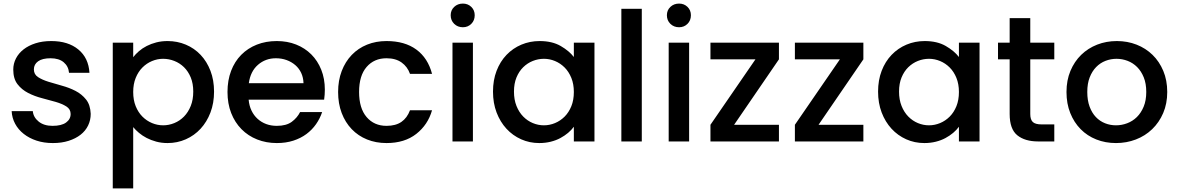

<svg xmlns="http://www.w3.org/2000/svg" viewBox="-20 -789 6569 1071"><path d="M486 -154Q486 -119 471.5 -89Q457 -59 429.5 -37.5Q402 -16 363 -3.5Q324 9 275 9Q225 9 184 -4.5Q143 -18 112.5 -42Q82 -66 64.5 -98.5Q47 -131 45 -169H163Q166 -135 195.5 -111Q225 -87 273 -87Q323 -87 348.5 -105.5Q374 -124 374 -153Q374 -180 350.5 -195Q327 -210 291 -220.5Q255 -231 214 -241.5Q173 -252 137 -270.5Q101 -289 77.5 -319.5Q54 -350 54 -401Q54 -434 69 -463Q84 -492 111.5 -513.5Q139 -535 178 -547.5Q217 -560 266 -560Q360 -560 417 -513Q474 -466 479 -383H365Q362 -419 335.5 -441.5Q309 -464 262 -464Q216 -464 192.5 -447Q169 -430 169 -402Q169 -374 192 -359Q215 -344 250 -333Q285 -322 325.5 -311Q366 -300 401 -282Q436 -264 460 -234Q484 -204 486 -154Z M723 -470Q736 -487 755 -503.5Q774 -520 798.5 -532.5Q823 -545 852 -552.5Q881 -560 915 -560Q969 -560 1016.5 -540Q1064 -520 1099 -483Q1134 -446 1154 -394Q1174 -342 1174 -278Q1174 -214 1154 -161.5Q1134 -109 1099 -71Q1064 -33 1016.5 -12Q969 9 915 9Q881 9 851.5 1Q822 -7 798 -19.5Q774 -32 755 -48Q736 -64 723 -80V262H609V-551H723ZM1058 -278Q1058 -323 1044 -357Q1030 -391 1006.5 -414Q983 -437 952.5 -449Q922 -461 890 -461Q858 -461 828 -448.5Q798 -436 774.5 -412.5Q751 -389 737 -354.5Q723 -320 723 -276Q723 -231 737 -196.5Q751 -162 774.5 -138.5Q798 -115 828 -102.5Q858 -90 890 -90Q922 -90 952.5 -102.5Q983 -115 1006.5 -139Q1030 -163 1044 -198Q1058 -233 1058 -278Z M1519 -464Q1461 -464 1419 -427.5Q1377 -391 1368 -325H1673Q1672 -357 1660 -382.5Q1648 -408 1627 -426Q1606 -444 1578.5 -454Q1551 -464 1519 -464ZM1777 -164Q1765 -128 1743 -96.5Q1721 -65 1689.5 -41.5Q1658 -18 1616.5 -4.5Q1575 9 1524 9Q1465 9 1414.5 -11Q1364 -31 1327 -68.5Q1290 -106 1269.5 -158.5Q1249 -211 1249 -276Q1249 -341 1269 -393.5Q1289 -446 1325.5 -483Q1362 -520 1412.5 -540Q1463 -560 1524 -560Q1583 -560 1632 -540.5Q1681 -521 1716.5 -485.5Q1752 -450 1772 -400Q1792 -350 1792 -289Q1792 -275 1791 -261Q1790 -247 1788 -233H1367Q1370 -199 1383 -172Q1396 -145 1417 -126Q1438 -107 1465 -97Q1492 -87 1524 -87Q1577 -87 1607.5 -109.5Q1638 -132 1654 -164Z M1866 -276Q1866 -340 1886 -392.5Q1906 -445 1942 -482.5Q1978 -520 2027.5 -540Q2077 -560 2136 -560Q2238 -560 2302.5 -512.5Q2367 -465 2390 -377H2267Q2253 -417 2220 -440.5Q2187 -464 2136 -464Q2067 -464 2025 -415.5Q1983 -367 1983 -276Q1983 -185 2025 -136Q2067 -87 2136 -87Q2187 -87 2219 -109Q2251 -131 2267 -174H2390Q2367 -93 2302 -42Q2237 9 2136 9Q2077 9 2027.5 -11Q1978 -31 1942 -68.5Q1906 -106 1886 -158.5Q1866 -211 1866 -276Z M2504 -551H2618V0H2504ZM2562 -637Q2533 -637 2513.5 -656Q2494 -675 2494 -704Q2494 -732 2513.5 -750.5Q2533 -769 2562 -769Q2590 -769 2609 -750.5Q2628 -732 2628 -704Q2628 -675 2609 -656Q2590 -637 2562 -637Z M2730 -278Q2730 -342 2750 -394Q2770 -446 2805.5 -483Q2841 -520 2888.5 -540Q2936 -560 2990 -560Q3060 -560 3107.5 -532.5Q3155 -505 3181 -471V-551H3296V0H3181V-82Q3168 -64 3149 -48Q3130 -32 3106 -19Q3082 -6 3052 1.5Q3022 9 2988 9Q2934 9 2887 -12Q2840 -33 2805 -71Q2770 -109 2750 -161.5Q2730 -214 2730 -278ZM3181 -276Q3181 -320 3167 -354.5Q3153 -389 3129.5 -412.5Q3106 -436 3076 -448.5Q3046 -461 3014 -461Q2982 -461 2952 -449Q2922 -437 2898.5 -414Q2875 -391 2861 -357Q2847 -323 2847 -278Q2847 -233 2861 -198Q2875 -163 2898.5 -139Q2922 -115 2952 -102.5Q2982 -90 3014 -90Q3046 -90 3076 -102.5Q3106 -115 3129.5 -138.5Q3153 -162 3167 -196.5Q3181 -231 3181 -276Z M3446 -740H3560V0H3446Z M3710 -551H3824V0H3710ZM3768 -637Q3739 -637 3719.5 -656Q3700 -675 3700 -704Q3700 -732 3719.5 -750.5Q3739 -769 3768 -769Q3796 -769 3815 -750.5Q3834 -732 3834 -704Q3834 -675 3815 -656Q3796 -637 3768 -637Z M4325 -458 4075 -93H4325V0H3943V-93L4194 -458H3943V-551H4325Z M4796 -458 4546 -93H4796V0H4414V-93L4665 -458H4414V-551H4796Z M4878 -278Q4878 -342 4898 -394Q4918 -446 4953.5 -483Q4989 -520 5036.5 -540Q5084 -560 5138 -560Q5208 -560 5255.5 -532.5Q5303 -505 5329 -471V-551H5444V0H5329V-82Q5316 -64 5297 -48Q5278 -32 5254 -19Q5230 -6 5200 1.5Q5170 9 5136 9Q5082 9 5035 -12Q4988 -33 4953 -71Q4918 -109 4898 -161.5Q4878 -214 4878 -278ZM5329 -276Q5329 -320 5315 -354.5Q5301 -389 5277.5 -412.5Q5254 -436 5224 -448.5Q5194 -461 5162 -461Q5130 -461 5100 -449Q5070 -437 5046.5 -414Q5023 -391 5009 -357Q4995 -323 4995 -278Q4995 -233 5009 -198Q5023 -163 5046.5 -139Q5070 -115 5100 -102.5Q5130 -90 5162 -90Q5194 -90 5224 -102.5Q5254 -115 5277.5 -138.5Q5301 -162 5315 -196.5Q5329 -231 5329 -276Z M5612 -458H5547V-551H5612V-688H5727V-551H5861V-458H5727V-153Q5727 -122 5741 -108.5Q5755 -95 5791 -95H5861V0H5771Q5697 0 5654.5 -34.5Q5612 -69 5612 -153Z M6491 -276Q6491 -211 6468.5 -158.5Q6446 -106 6407 -68.5Q6368 -31 6316 -11Q6264 9 6205 9Q6146 9 6095.5 -11Q6045 -31 6008 -68.5Q5971 -106 5950 -158.5Q5929 -211 5929 -276Q5929 -341 5951 -393.5Q5973 -446 6011 -483Q6049 -520 6100 -540Q6151 -560 6210 -560Q6269 -560 6320 -540Q6371 -520 6409 -483Q6447 -446 6469 -393.5Q6491 -341 6491 -276ZM6045 -276Q6045 -229 6058 -194Q6071 -159 6093 -136Q6115 -113 6144 -101.5Q6173 -90 6205 -90Q6237 -90 6267.5 -101.5Q6298 -113 6321.5 -136Q6345 -159 6359.5 -194Q6374 -229 6374 -276Q6374 -323 6360 -357.5Q6346 -392 6323 -415Q6300 -438 6270 -449.5Q6240 -461 6208 -461Q6176 -461 6146.5 -449.5Q6117 -438 6094.5 -415Q6072 -392 6058.5 -357.5Q6045 -323 6045 -276Z"/></svg>

Font: SVN-Poppins Medium
Style: Regular
Weight: 500
Designer: Ninad Kale (Devanagari), Jonny Pinhorn (Latin)
Foundry: Indian Type Foundry
Version: Version 3.002 2017; ttfautohint (v1.8.3)